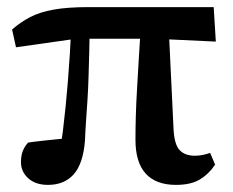

<svg xmlns="http://www.w3.org/2000/svg" viewBox="-20 -506 654 540"><path d="M115 14Q80 14 59.5 -4.5Q39 -23 39 -50Q39 -68 44 -81Q49 -94 59 -105Q79 -108 103 -110.5Q127 -113 151.5 -115.5Q176 -118 198 -119L147 -75Q153 -106 157 -138.5Q161 -171 164.5 -206Q168 -241 171 -278Q174 -315 176.5 -355Q179 -395 180 -438H232Q232 -396 231 -359.5Q230 -323 229 -289Q228 -255 226 -224.5Q224 -194 222 -165.5Q220 -137 219 -111Q214 -46 187.5 -16Q161 14 115 14ZM25 -373 14 -423Q38 -444 65 -458Q92 -472 131 -479Q170 -486 230 -486H581L587 -389L417 -397H194ZM475 14Q419 14 390 -17.5Q361 -49 361 -113Q361 -144 362 -180Q363 -216 365.5 -257Q368 -298 370.5 -343Q373 -388 377 -437H454L468 -145Q470 -100 485 -84Q500 -68 528 -68Q540 -68 551.5 -70.5Q563 -73 571 -76L585 -43Q568 -17 542.5 -1.5Q517 14 475 14Z"/></svg>

Font: Source Serif 4 18pt SemiBold
Style: Regular
Weight: 600
Designer: Frank Grießhammer
Foundry: Adobe Systems Incorporated
Version: Version 4.004;hotconv 1.0.116;makeotfexe 2.5.65601